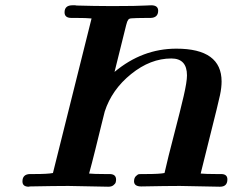

<svg xmlns="http://www.w3.org/2000/svg" viewBox="-20 -706 935 726"><path d="M64.9 -20Q64.9 -46.9 92.8 -47.9H109.9Q160.6 -47.9 180.2 -51.8L326.2 -636.2Q307.1 -638.2 267.1 -638.2H250Q224.1 -638.2 224.1 -659.2Q224.1 -686 253.9 -686Q257.8 -686 264.2 -686L270 -685.1Q340.8 -683.1 389.2 -683.1H419.9Q455.1 -683.1 484.6 -683.6Q514.2 -684.1 531 -685.1Q547.9 -686 551.8 -686Q577.6 -686 578.1 -666Q578.1 -639.2 549.8 -638.2H536.1Q510.3 -638.2 498.5 -637.7Q486.8 -637.2 477.3 -636.7Q467.8 -636.2 464.8 -631.1Q461.9 -626 460.9 -624Q460 -622.1 457 -610.8L413.1 -434.1Q518.1 -522 647 -522Q817.9 -522 817.9 -397.9Q817.9 -375 812 -346.9Q806.2 -318.8 772 -183.1Q752 -103 738.8 -49.8Q757.8 -47.9 796.9 -47.9H815.9Q839.8 -47.9 839.8 -27.8Q839.8 0 812 0H810.1Q675.3 -2.9 660.2 -2.9Q610.4 -2.9 514.2 -1Q487.3 -1 486.8 -20Q486.8 -33.2 493.9 -40Q501 -46.9 505.4 -47.4Q509.8 -47.9 515.1 -47.9H532.2Q583 -47.9 602.1 -51.8Q615.2 -109.9 638.7 -199.5Q662.1 -289.1 674.6 -343Q687 -397 687 -420.9Q687 -484.9 627.9 -484.9Q548.8 -484.9 475.8 -426Q402.8 -367.2 376 -284.2Q375 -281.2 365 -240.2Q355 -199.2 340.6 -141.1Q326.2 -83 316.9 -49.8Q335.9 -47.9 375 -47.9H394Q418.9 -47.9 418.9 -26.9Q418.9 -22 417.5 -16.6Q416 -11.2 408.9 -5.6Q401.9 0 390.1 0H388.2Q253.4 -2.9 238.8 -2.9Q189 -2.9 92.8 -1Q91.8 -1 90.8 -0.5Q89.8 0 88.9 0Q64.9 0 64.9 -20Z"/></svg>

Font: CMU Serif
Style: BoldItalic
Weight: 700
Italic angle: -14.04°
Version: Version 0.7.0